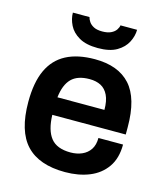

<svg xmlns="http://www.w3.org/2000/svg" viewBox="-110 -808 781 904"><g transform="rotate(15 280.5 -355.5)"><path d="M291 12Q164 12 101.5 -54.5Q39 -121 39 -263Q39 -358 67 -418.5Q95 -479 151 -508.5Q207 -538 291 -538Q405 -538 463.5 -473.5Q522 -409 522 -269V-233H164Q166 -159 195.5 -121.5Q225 -84 292 -84Q323 -84 348 -95Q373 -106 387.5 -128Q402 -150 402 -184H522Q522 -117 491.5 -73.5Q461 -30 409 -9Q357 12 291 12ZM166 -319H395Q395 -363 382 -390Q369 -417 346 -429Q323 -441 291 -441Q232 -441 202.5 -411Q173 -381 166 -319ZM289 -592Q232 -592 197.5 -612Q163 -632 148 -662.5Q133 -693 133 -723H214Q216 -713 224 -701Q232 -689 247.5 -681Q263 -673 289 -673Q315 -673 331.5 -681Q348 -689 356 -701Q364 -713 365 -723H446Q446 -693 430.5 -662.5Q415 -632 381 -612Q347 -592 289 -592Z"/></g></svg>

Font: Archivo Variable SemiBold
Style: Regular
Weight: 600
Designer: Hector Gatti
Foundry: Omnibus-Type
Version: Version 2.001